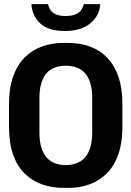

<svg xmlns="http://www.w3.org/2000/svg" viewBox="-20 -905 640 935"><path d="M290 10Q232 10 183.5 -7.5Q135 -25 99 -61Q63 -97 43.5 -153Q24 -209 24 -287V-399Q24 -476 44 -532.5Q64 -589 100 -625Q136 -661 184 -678.5Q232 -696 289 -696H311Q369 -696 417.5 -678.5Q466 -661 501.5 -624.5Q537 -588 556.5 -532Q576 -476 576 -399V-287Q576 -210 556.5 -154Q537 -98 501.5 -62Q466 -26 418 -8Q370 10 312 10ZM300 -101Q327 -101 351 -109.5Q375 -118 392 -136Q409 -154 419 -184.5Q429 -215 429 -260V-427Q429 -472 419 -502.5Q409 -533 392 -551Q375 -569 351 -577Q327 -585 300 -585Q273 -585 249.5 -577Q226 -569 209 -551Q192 -533 182 -502.5Q172 -472 172 -427V-260Q172 -215 182 -184.5Q192 -154 209 -136Q226 -118 249.5 -109.5Q273 -101 300 -101ZM295 -754Q215 -754 175.5 -791.5Q136 -829 133 -885H214Q220 -855 241 -841Q262 -827 299 -827Q338 -827 359.5 -841Q381 -855 388 -885H468Q465 -829 420 -791.5Q375 -754 295 -754Z"/></svg>

Font: Chivo Mono SemiBold
Style: Regular
Weight: 600
Monospace: yes
Designer: Hector Gatti
Foundry: Omnibus-Type
Version: Version 1.008